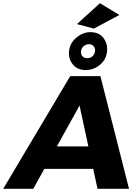

<svg xmlns="http://www.w3.org/2000/svg" viewBox="-79 -1175 872 1195"><path d="M724 0H528L501 -124H197L128 0H-59L358 -701H546ZM471 -264 416 -518 275 -264ZM455 -739Q405 -739 377.5 -770Q350 -801 350 -842Q350 -900 392.5 -937.5Q435 -975 483 -975Q534 -975 561 -943.5Q588 -912 588 -870Q588 -812 547.5 -775.5Q507 -739 455 -739ZM505 -997 400 -1025 543 -1155 664 -1082ZM464 -813Q488 -813 500.5 -828.8Q513 -844.5 513 -862Q513 -876.5 503 -888.2Q493 -900 474 -900Q456.5 -900 440.8 -886.8Q425 -873.5 425 -850Q425 -835 434.8 -824Q444.5 -813 464 -813Z"/></svg>

Font: Argentum Novus
Style: Bold Italic
Weight: 700
Designer: Julieta Ulanovsky (font) & Cristiano Sobral (main changes)
Foundry: Julieta Ulanovsky (font) & Cristiano Sobral (main changes)
Version: Version 3.00;November 27, 2020;FontCreator 13.0.0.2655 64-bi